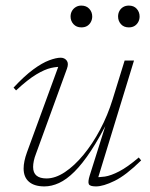

<svg xmlns="http://www.w3.org/2000/svg" viewBox="-20 -657 536 687"><path d="M301 -29 365.5 -233.5H371Q336.5 -164.5 305.5 -117.5Q274.5 -70.5 246.2 -42.5Q218 -14.5 191.2 -2.2Q164.5 10 139 10Q103 10 83.8 -6.5Q64.5 -23 64.5 -54Q64.5 -66.5 67.5 -81Q70.5 -95.5 76.5 -112L192.5 -429L204 -417.5Q186 -419 163.2 -414Q140.5 -409 110 -390.8Q79.5 -372.5 37.5 -333.5L28.5 -343.5Q67 -385 99 -408.5Q131 -432 156 -441.2Q181 -450.5 197 -450.5Q211 -450.5 218.8 -440.2Q226.5 -430 219.5 -411L109 -107.5Q103.5 -93.5 101 -81.5Q98.5 -69.5 98.5 -59.5Q98.5 -38.5 110.8 -28.5Q123 -18.5 146.5 -18.5Q178 -18.5 212 -41Q246 -63.5 278.5 -102.8Q311 -142 338.2 -193.2Q365.5 -244.5 383 -301.5L426 -440.5H459.5L328 -11L316.5 -23.5Q333.5 -22 355.2 -25.2Q377 -28.5 406.5 -43.8Q436 -59 476.5 -93.5L485 -83Q430.5 -29.5 390 -9.8Q349.5 10 323.5 10Q301.5 10 297.8 1.8Q294 -6.5 301 -29ZM271 -559Q253.5 -559 243 -570.5Q232.5 -582 232.5 -598Q232.5 -608.5 237.2 -617.2Q242 -626 250.8 -631.5Q259.5 -637 271 -637Q289 -637 299.5 -625.5Q310 -614 310 -598Q310 -587.5 305.2 -578.5Q300.5 -569.5 292 -564.2Q283.5 -559 271 -559ZM441 -559Q423 -559 412.8 -570.5Q402.5 -582 402.5 -598Q402.5 -608.5 407 -617.2Q411.5 -626 420.2 -631.5Q429 -637 441 -637Q459 -637 469.2 -625.5Q479.5 -614 479.5 -598Q479.5 -587.5 474.8 -578.5Q470 -569.5 461.5 -564.2Q453 -559 441 -559Z"/></svg>

Font: Newsreader 16pt 16pt ExtraLight
Style: Italic
Weight: 250
Italic angle: -17°
Version: Version 1.003